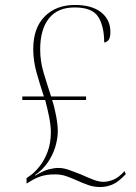

<svg xmlns="http://www.w3.org/2000/svg" viewBox="-20 -743 549 774"><path d="M384 11Q358 11 334.5 2.5Q311 -6 289 -16Q269 -25 248 -32.5Q227 -40 203 -40Q168 -40 145.5 -32.5Q123 -25 102 -12L87 -3V-25L104 -37Q121 -49 140 -73Q159 -97 172 -131.5Q185 -166 185 -210Q185 -238 177.5 -274.5Q170 -311 162 -340H70V-354H157Q141 -402 127.5 -450Q114 -498 114 -545Q114 -630 160 -676.5Q206 -723 282 -723Q350 -723 387.5 -693.5Q425 -664 425 -614Q425 -590 417 -581Q409 -572 400 -572Q400 -637 376 -675Q352 -713 281 -713Q212 -713 177 -668.5Q142 -624 142 -544Q142 -496 155.5 -451Q169 -406 186 -354H327V-340H190Q199 -314 206 -277Q213 -240 213 -213Q213 -186 203.5 -153Q194 -120 173.5 -89.5Q153 -59 121 -37L122 -35Q155 -55 177 -60.5Q199 -66 215 -66Q237 -66 261 -57Q285 -48 306 -40Q330 -29 354 -19.5Q378 -10 397 -10Q414 -10 435.5 -18Q457 -26 482 -53L487 -41Q457 -9 433 1Q409 11 384 11Z"/></svg>

Font: Noto Serif Display SemiCondensed Thin
Style: Regular
Weight: 100
Width: 4
Designer: Monotype Design Team
Foundry: Monotype Imaging Inc.
Version: Version 2.009